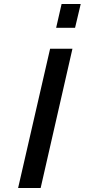

<svg xmlns="http://www.w3.org/2000/svg" viewBox="-20 -934 421 954"><path d="M182 0 340 -692H229L70 0ZM353 -796 381 -914H286L259 -796Z"/></svg>

Font: RazerF5 SemiBold
Style: Italic
Weight: 600
Foundry: Razer Inc.
Version: Version 2